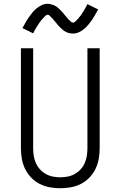

<svg xmlns="http://www.w3.org/2000/svg" viewBox="-20 -991 640 1019"><path d="M300 8Q272 8 244 3Q216 -2 190.5 -15Q165 -28 145 -49Q125 -70 113 -95Q101 -120 96 -148Q91 -176 91 -205V-735H156V-205Q156 -185 159 -165Q162 -145 170 -126.5Q178 -108 191.5 -93Q205 -78 222.5 -68Q240 -58 260 -54Q280 -50 300 -50Q320 -50 340 -54Q360 -58 377.5 -68Q395 -78 408.5 -93Q422 -108 430 -126.5Q438 -145 441 -165Q444 -185 444 -205V-735H509V-205Q509 -176 504 -148Q499 -120 487 -95Q475 -70 455 -49Q435 -28 409.5 -15Q384 -2 356 3Q328 8 300 8ZM367 -813Q361 -813 354.5 -814Q348 -815 342.5 -816.5Q337 -818 331 -821Q325 -824 320 -827.5Q315 -831 310.5 -835Q306 -839 301.5 -843.5Q297 -848 292.5 -852.5Q288 -857 284.5 -861.5Q281 -866 277 -871Q273 -876 268.5 -881Q264 -886 260 -891Q256 -896 252 -899.5Q248 -903 243 -908Q238 -913 233 -913Q227 -913 223 -909Q219 -905 213.5 -899.5Q208 -894 205.5 -891Q203 -888 200 -884.5Q197 -881 193.5 -876.5Q190 -872 186.5 -866.5Q183 -861 179.5 -855.5Q176 -850 172 -843.5Q168 -837 164 -829.5Q160 -822 156 -814L99 -842Q109 -860 118 -875.5Q127 -891 136 -903.5Q145 -916 153.5 -926.5Q162 -937 174.5 -947Q187 -957 202 -964Q217 -971 233 -971Q239 -971 245.5 -969.5Q252 -968 257.5 -966.5Q263 -965 269 -962Q275 -959 280 -955.5Q285 -952 289.5 -948Q294 -944 298.5 -939.5Q303 -935 307.5 -930.5Q312 -926 315.5 -921.5Q319 -917 323 -912Q327 -907 331.5 -902Q336 -897 340 -892Q344 -887 348 -883.5Q352 -880 357 -875.5Q362 -871 367 -871Q373 -871 377 -874.5Q381 -878 386.5 -883.5Q392 -889 394.5 -892Q397 -895 400 -898.5Q403 -902 406.5 -906.5Q410 -911 413.5 -916.5Q417 -922 420.5 -927.5Q424 -933 428 -939.5Q432 -946 436 -953.5Q440 -961 444 -969L501 -941Q491 -923 482 -907.5Q473 -892 464 -879.5Q455 -867 446.5 -857Q438 -847 425.5 -836.5Q413 -826 398 -819.5Q383 -813 367 -813Z"/></svg>

Font: Iosevka SS04 Light Extended
Style: Regular
Weight: 300
Width: 7
Monospace: yes
Designer: Belleve Invis
Foundry: Belleve Invis
Version: Version 19.0.0; ttfautohint (v1.8.4)